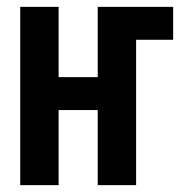

<svg xmlns="http://www.w3.org/2000/svg" viewBox="-20 -540 540 560"><path d="M39 0V-520H151V-315H265V-520H485V-424H377V0H265V-219H151V0Z"/></svg>

Font: Iosevka SS18
Style: Bold
Weight: 700
Monospace: yes
Designer: Belleve Invis
Foundry: Belleve Invis
Version: Version 25.1.1; ttfautohint (v1.8.4)